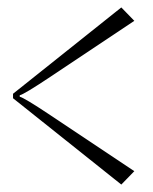

<svg xmlns="http://www.w3.org/2000/svg" viewBox="-20 -573 412 516"><path d="M306 -553 341 -517 116 -367Q44 -319 33 -317V-313Q44 -311 116 -263L341 -113L306 -77L15 -309V-321Z"/></svg>

Font: FoglihtenNo06
Style: Regular
Weight: 500
Designer: gluk (gluksza@wp.pl)
Foundry: gluk (gluksza@wp.pl)
Version: Version 0.76